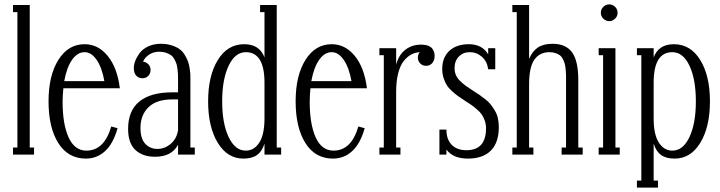

<svg xmlns="http://www.w3.org/2000/svg" viewBox="-20 -703 3275 873"><path d="M134.8 0H39.1V-32.2H59.1V-647.9H39.1V-680.2H115.2V-32.2H134.8Z M373 -18.1Q454.1 -18.1 485.8 -127.9L514.6 -120.1Q495.1 -50.3 458 -16.1Q420.9 18.1 370.6 18.1Q289.6 18.1 245.1 -52.5Q200.7 -123 200.7 -242.2Q200.7 -359.4 245.4 -430.7Q290 -502 364.7 -502Q426.3 -502 469.7 -448.7Q513.2 -395.5 524.9 -301.8H268.1Q264.6 -268.6 264.6 -240.2Q264.6 -138.2 292 -78.1Q319.3 -18.1 373 -18.1ZM364.7 -465.8Q332 -465.8 307.6 -430.9Q283.2 -396 272 -334H454.6Q443.8 -395 419.7 -430.4Q395.5 -465.8 364.7 -465.8Z M845.7 -338.9V-32.2H865.7V0H789.6V-44.9Q760.7 9.8 684.6 9.8Q628.9 9.8 595.7 -21Q562.5 -51.8 562.5 -117.2Q562.5 -199.7 613.8 -241.5Q665 -283.2 763.7 -283.2H789.6V-338.9Q789.6 -354 789.3 -362.3Q789.1 -370.6 787.4 -386.2Q785.6 -401.9 782.7 -411.4Q779.8 -420.9 773.4 -432.9Q767.1 -444.8 758.3 -451.4Q749.5 -458 735.4 -462.9Q721.2 -467.8 703.6 -467.8Q677.7 -467.8 658 -454.6Q638.2 -441.4 630.4 -422.9Q645.5 -420.4 655 -410.2Q664.6 -399.9 664.6 -384.8Q664.6 -368.7 654.1 -357.9Q643.6 -347.2 627.4 -347.2Q609.9 -347.2 599.1 -359.4Q588.4 -371.6 588.4 -394Q588.4 -408.7 595 -426Q601.6 -443.4 614.7 -461.4Q627.9 -479.5 653.3 -491.7Q678.7 -503.9 711.4 -503.9Q738.8 -503.9 760.7 -496.8Q782.7 -489.7 796.6 -479.5Q810.5 -469.2 820.3 -452.9Q830.1 -436.5 835 -423.1Q839.8 -409.7 842.5 -390.9Q845.2 -372.1 845.5 -362.5Q845.7 -353 845.7 -338.9ZM695.3 -25.9Q729 -25.9 756.1 -48.8Q783.2 -71.8 789.6 -110.8V-251H763.7Q691.4 -251 655 -215.3Q618.7 -179.7 618.7 -121.1Q618.7 -71.8 640.9 -48.8Q663.1 -25.9 695.3 -25.9Z M1086.4 18.1Q1013.7 18.1 970 -54Q926.3 -126 926.3 -242.2Q926.3 -358.9 970.5 -430.4Q1014.6 -502 1090.3 -502Q1160.2 -502 1182.6 -441.9V-647.9H1162.6V-680.2H1238.3V-32.2H1258.3V0H1182.6V-49.8Q1171.4 -14.2 1148.4 2Q1125.5 18.1 1086.4 18.1ZM1097.7 -18.1Q1135.3 -18.1 1158.9 -54.4Q1182.6 -90.8 1182.6 -165V-327.1Q1182.6 -465.8 1097.7 -465.8Q1048.8 -465.8 1019.5 -403.8Q990.2 -341.8 990.2 -242.2Q990.2 -142.1 1019.5 -80.1Q1048.8 -18.1 1097.7 -18.1Z M1496.6 -18.1Q1577.6 -18.1 1609.4 -127.9L1638.2 -120.1Q1618.7 -50.3 1581.5 -16.1Q1544.4 18.1 1494.1 18.1Q1413.1 18.1 1368.7 -52.5Q1324.2 -123 1324.2 -242.2Q1324.2 -359.4 1368.9 -430.7Q1413.6 -502 1488.3 -502Q1549.8 -502 1593.3 -448.7Q1636.7 -395.5 1648.4 -301.8H1391.6Q1388.2 -268.6 1388.2 -240.2Q1388.2 -138.2 1415.5 -78.1Q1442.9 -18.1 1496.6 -18.1ZM1488.3 -465.8Q1455.6 -465.8 1431.2 -430.9Q1406.7 -396 1395.5 -334H1578.1Q1567.4 -395 1543.2 -430.4Q1519 -465.8 1488.3 -465.8Z M1894 -500Q1913.6 -500 1927 -494.9Q1940.4 -489.7 1946.3 -481Q1952.1 -472.2 1954.1 -464.8Q1956.1 -457.5 1956.1 -449.2Q1956.1 -428.2 1945.3 -416Q1934.6 -403.8 1917 -403.8Q1900.9 -403.8 1890.4 -414.8Q1879.9 -425.8 1879.9 -441.9Q1879.9 -454.1 1888.2 -465.8Q1867.2 -464.4 1849.4 -454.8Q1831.5 -445.3 1815.7 -425.5Q1799.8 -405.8 1790.5 -369.9Q1781.2 -334 1781.2 -285.2V-32.2H1800.8V0H1705.1V-32.2H1725.1V-452.1H1705.1V-483.9H1781.2V-409.2Q1793 -453.6 1823 -476.8Q1853 -500 1894 -500Z M2131.8 -290Q2150.4 -278.3 2160.2 -271.5Q2169.9 -264.6 2186 -252.2Q2202.1 -239.7 2211.2 -228Q2220.2 -216.3 2229.7 -200.7Q2239.3 -185.1 2243.7 -166Q2248 -147 2248 -125Q2248 -54.7 2211.9 -18.3Q2175.8 18.1 2106.9 18.1Q2040.5 18.1 2009.8 -22.9V0H1978V-113.8H2009.8Q2009.8 -69.3 2033.7 -44.7Q2057.6 -20 2101.1 -20Q2189.9 -20 2189.9 -120.1Q2189.9 -138.2 2184.1 -154.5Q2178.2 -170.9 2170.7 -182.1Q2163.1 -193.4 2147.9 -206.3Q2132.8 -219.2 2122.8 -226.1Q2112.8 -232.9 2093.8 -245.1Q2073.7 -258.3 2063 -265.9Q2052.2 -273.4 2036.1 -287.8Q2020 -302.2 2011.7 -315.4Q2003.4 -328.6 1997.1 -347.9Q1990.7 -367.2 1990.7 -389.2Q1990.7 -441.9 2023.2 -471.9Q2055.7 -502 2111.8 -502Q2171.9 -502 2199.7 -456.1V-483.9H2231.9V-388.2H2199.7Q2195.3 -423.3 2171.4 -444.6Q2147.5 -465.8 2115.7 -465.8Q2085.9 -465.8 2066.4 -446Q2046.9 -426.3 2046.9 -393.1Q2046.9 -376 2053 -361.6Q2059.1 -347.2 2073.2 -333.7Q2087.4 -320.3 2098.9 -312Q2110.4 -303.7 2131.8 -290Z M2609.4 -338.9V-32.2H2629.4V0H2533.7V-32.2H2553.7V-338.9Q2553.7 -356 2553.5 -365Q2553.2 -374 2551.8 -389.6Q2550.3 -405.3 2547.6 -414.1Q2544.9 -422.9 2539.6 -434.1Q2534.2 -445.3 2526.4 -451.2Q2518.6 -457 2506.3 -461.4Q2494.1 -465.8 2478.5 -465.8Q2434.1 -465.8 2409.9 -431.9Q2385.7 -397.9 2385.7 -318.8V-32.2H2405.3V0H2309.6V-32.2H2329.6V-647.9H2309.6V-680.2H2385.7V-435.1Q2400.4 -470.2 2425.8 -487.1Q2451.2 -503.9 2492.7 -503.9Q2552.7 -503.9 2581.1 -465.1Q2609.4 -426.3 2609.4 -338.9Z M2776.6 -617.9Q2765.1 -606.9 2750 -606.9Q2734.9 -606.9 2723.4 -617.9Q2711.9 -628.9 2711.9 -645Q2711.9 -661.1 2723.4 -672.1Q2734.9 -683.1 2750 -683.1Q2765.1 -683.1 2776.6 -672.1Q2788.1 -661.1 2788.1 -645Q2788.1 -628.9 2776.6 -617.9ZM2797.9 0H2702.1V-32.2H2722.2V-452.1H2702.1V-483.9H2778.3V-32.2H2797.9Z M2971.7 149.9H2876V118.2H2896V-452.1H2876V-483.9H2952.1V-441.9Q2974.6 -502 3043.9 -502Q3119.6 -502 3163.8 -430.4Q3208 -358.9 3208 -242.2Q3208 -126 3164.3 -54Q3120.6 18.1 3047.9 18.1Q3008.8 18.1 2986.1 2Q2963.4 -14.2 2952.1 -49.8V118.2H2971.7ZM3037.1 -18.1Q3085.9 -18.1 3115 -80.1Q3144 -142.1 3144 -242.2Q3144 -342.3 3115 -404.1Q3085.9 -465.8 3037.1 -465.8Q2952.1 -465.8 2952.1 -327.1V-165Q2952.1 -90.8 2975.8 -54.4Q2999.5 -18.1 3037.1 -18.1Z"/></svg>

Font: Margherita Light
Style: Regular
Weight: 300
Designer: James Puckett
Foundry: Dunwich Type Founders
Version: Version 1.008;hotconv 1.0.109;makeotfexe 2.5.65596